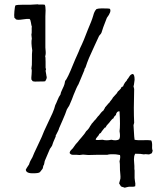

<svg xmlns="http://www.w3.org/2000/svg" viewBox="-20 -720 782 893"><path d="M192 -391 196 -368Q195 -367 196 -366Q197 -365 197 -364Q199 -355 190 -342Q188 -341 167 -341Q137 -339 131 -343Q129 -348 126 -350Q125 -356 127 -375Q129 -394 126 -401Q129 -414 128.5 -443Q128 -472 130 -486Q124 -523 128 -540Q128 -545 126 -559Q128 -566 127.5 -578Q127 -590 128 -597Q126 -600 124 -614.5Q122 -629 117 -632Q106 -633 84 -629.5Q62 -626 54 -630Q53 -633 47 -637Q45 -647 47 -668Q49 -691 52 -695Q60 -698 86 -698H121Q127 -698 138.5 -699Q150 -700 156 -700L159 -699Q162 -698 164 -699Q186 -699 188 -698Q192 -692 192 -672Q192 -667 191.5 -657.5Q191 -648 191 -644V-531V-499Q191 -495 192 -486Q193 -477 192.5 -470Q192 -463 190 -458Q192 -456 192 -432.5Q192 -409 192 -405Q192 -404 193 -401.5Q194 -399 194 -397Q194 -396 193 -394Q192 -392 192 -391ZM346 -480 352 -495Q369 -529 389 -583Q408 -628 409 -633Q411 -637 413.5 -647Q416 -657 419.5 -664.5Q423 -672 429 -678Q438 -681 454 -681Q487 -681 491 -679Q500 -667 477 -637Q456 -584 452 -568Q450 -563 445 -558Q440 -553 439 -549Q433 -535 418 -503.5Q403 -472 394 -450.5Q385 -429 378 -407Q378 -406 376 -403.5Q374 -401 373 -399Q372 -397 373 -395L345 -328Q337 -316 322 -278Q321 -275 314.5 -258Q308 -241 303 -231Q302 -228 297 -221Q292 -214 291 -211L283 -189Q281 -185 271 -160.5Q261 -136 255 -124Q254 -117 239 -89Q238 -88 239 -87Q240 -86 239 -85Q225 -54 222 -42Q220 -38 216 -33Q212 -28 211 -25Q209 -20 188 29Q187 32 186 39.5Q185 47 182 50Q181 51 180 58.5Q179 66 174 70Q169 76 167 79Q165 82 160 83.5Q155 85 153 85Q151 85 140 86Q101 88 100 69Q102 65 104.5 61Q107 57 110 52.5Q113 48 115 45Q119 30 131 11Q135 -1 156.5 -45.5Q178 -90 185 -110Q189 -120 202 -146.5Q215 -173 224 -193.5Q233 -214 237 -231Q241 -238 247.5 -254.5Q254 -271 261 -280Q262 -289 270 -305Q278 -321 280 -329L283 -344Q288 -348 298 -369Q308 -390 318.5 -416.5Q329 -443 330 -444Q333 -451 338.5 -463Q344 -475 346 -480ZM604 -149 601 -138Q602 -128 603 -105Q604 -82 606 -70Q619 -67 645 -68Q671 -69 683 -67Q686 -63 687 -55Q688 -47 687.5 -40Q687 -33 688 -25Q690 -23 690 -22Q690 -15 686 -7Q684 -7 679 -4Q674 -1 669 -2Q655 -4 649 -2Q637 -5 609 -5Q605 1 604 8.5Q603 16 603 21.5Q603 27 604 37.5Q605 48 605 52V65Q605 67 605.5 69.5Q606 72 606 73Q606 76 606 83Q606 90 606 96.5Q606 103 606 108Q606 112 607.5 121Q609 130 609.5 134Q610 138 609 146Q605 148 599.5 148.5Q594 149 589 148.5Q584 148 577 149Q574 149 568 151Q562 153 560 153Q558 152 554.5 151Q551 150 547.5 149Q544 148 542 146L534 133Q539 113 540 111Q541 103 539.5 89Q538 75 538 71Q538 35 536 30Q541 11 538 1L520 -2Q491 -4 479 0H455H432Q426 0 412 0.5Q398 1 391 1Q387 1 378.5 0Q370 -1 366 -1Q364 -1 358 0Q352 1 350 1Q348 1 343.5 0.5Q339 0 336 0Q334 0 330 0Q326 0 323.5 0Q321 0 318 0Q315 0 312.5 -1Q310 -2 308 -3.5Q306 -5 304 -8Q304 -16 312.5 -24Q321 -32 322 -35Q334 -53 342 -60Q346 -66 360.5 -82.5Q375 -99 381 -110Q393 -120 400 -135Q402 -136 404.5 -141Q407 -146 409 -147Q411 -150 414.5 -153.5Q418 -157 419 -159Q424 -163 430 -171.5Q436 -180 440 -183Q451 -199 461 -206Q461 -207 466 -215Q467 -215 468 -218.5Q469 -222 471 -223Q474 -226 479.5 -233Q485 -240 489 -243Q491 -247 497 -254Q503 -261 505 -266Q508 -270 515 -277Q522 -284 524 -287Q524 -288 525.5 -290Q527 -292 528 -294Q530 -296 534.5 -300Q539 -304 541 -307Q543 -309 545 -315Q551 -317 553 -319Q554 -324 557.5 -329.5Q561 -335 562 -337Q563 -338 567 -342.5Q571 -347 572 -351Q575 -353 581.5 -364Q588 -375 598 -376Q606 -373 606 -349Q605 -345 604 -334Q603 -323 601 -319L604 -306Q601 -210 604 -149ZM468 -127 462 -120Q452 -108 449 -102Q448 -102 446 -100Q444 -98 442 -98Q441 -92 433.5 -84.5Q426 -77 425 -70Q428 -68 440.5 -69Q453 -70 457 -70Q475 -65 498 -70Q521 -64 534 -72Q541 -81 536 -110Q540 -134 536 -202Q529 -203 524.5 -198Q520 -193 519 -185Q509 -177 508 -170Q501 -167 493.5 -156.5Q486 -146 483 -144Q474 -135 471 -127Z"/></svg>

Font: FuturaRenner
Style: Regular
Weight: 400
Designer: BSozoo
Foundry: BSozoo
Version: Version 1.001;PS 001.001;hotconv 1.0.70;makeotf.lib2.5.58329